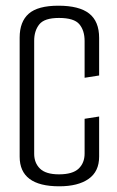

<svg xmlns="http://www.w3.org/2000/svg" viewBox="-20 -648 411 674"><path d="M188 6Q49 6 49 -98V-516Q49 -572 81 -600Q113 -628 185 -628Q258 -628 293 -600.5Q328 -573 328 -515V-383L277 -375V-504Q277 -541 258.5 -563Q240 -585 187 -585Q136 -585 118 -562.5Q100 -540 100 -505V-108Q100 -76 120.5 -56Q141 -36 187 -36Q235 -36 256 -56Q277 -76 277 -109V-231L328 -239V-98Q328 -46 291 -20Q254 6 188 6Z"/></svg>

Font: Smooch Sans
Style: Regular
Weight: 400
Designer: Robert E. Leuschke
Foundry: Robert E. Leuschke
Version: Version 1.010; ttfautohint (v1.8.3)